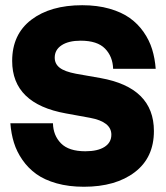

<svg xmlns="http://www.w3.org/2000/svg" viewBox="-20 -710 640 740"><path d="M233.9 -272.9Q26.9 -310.1 26.9 -475.1Q26.9 -577.6 100.6 -633.8Q174.3 -689.9 296.9 -689.9Q355 -689.9 401.9 -676.5Q448.7 -663.1 480.2 -640.6Q511.7 -618.2 533.7 -586.4Q555.7 -554.7 566.4 -519.8Q577.1 -484.9 580.1 -444.8H416Q414.6 -492.2 384.8 -522.7Q355 -553.2 291 -553.2Q244.1 -553.2 217.5 -535.6Q190.9 -518.1 190.9 -487.8Q190.9 -463.9 210 -449Q229 -434.1 272.9 -425.8L367.2 -409.2Q573.2 -372.6 573.2 -205.1Q573.2 -102.5 499.5 -46.4Q425.8 9.8 303.2 9.8Q245.1 9.8 198.2 -3.4Q151.4 -16.6 119.9 -39.3Q88.4 -62 66.4 -93.8Q44.4 -125.5 33.7 -160.2Q22.9 -194.8 20 -234.9H184.1Q185.1 -188 215.1 -157.5Q245.1 -127 309.1 -127Q356.4 -127 382.8 -143.8Q409.2 -160.6 409.2 -190.9Q409.2 -240.7 327.1 -255.9Z"/></svg>

Font: TASA Orbiter Display Black
Style: Regular
Weight: 900
Designer: Weizhong Zhang
Version: Version 1.000;Glyphs 3.1.2 (3151)